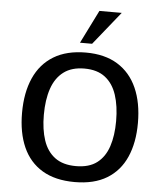

<svg xmlns="http://www.w3.org/2000/svg" viewBox="-62 -1015 921 1079"><g transform="rotate(5 398.0 -475.0)"><path d="M399.4 9.8Q289.6 9.8 216.6 -33.9Q143.6 -77.6 107.4 -158.9Q71.3 -240.2 71.3 -352.1Q71.3 -466.3 108.2 -549.1Q145 -631.8 218.3 -676.3Q291.5 -720.7 399.9 -720.7Q506.8 -720.7 579.1 -676Q651.4 -631.3 688.2 -548.6Q725.1 -465.8 725.1 -351.6Q725.1 -240.7 689.2 -159.4Q653.3 -78.1 581.1 -34.2Q508.8 9.8 399.4 9.8ZM398.9 -80.1Q472.7 -80.1 517.1 -113.8Q561.5 -147.5 581.8 -208.5Q602.1 -269.5 602.1 -351.6Q602.1 -436.5 581.5 -499Q561 -561.5 516.4 -595.9Q471.7 -630.4 399.4 -630.4Q327.6 -630.4 282.2 -596.2Q236.8 -562 215.6 -499.5Q194.3 -437 194.3 -351.6Q194.3 -269.5 214.6 -208.5Q234.9 -147.5 280 -113.8Q325.2 -80.1 398.9 -80.1ZM361.3 -772.9 454.6 -960.4H580.6L429.7 -772.9Z"/></g></svg>

Font: Comme Medium
Style: Regular
Weight: 500
Version: Version 1.000;gftools[0.9.27]